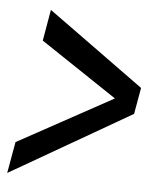

<svg xmlns="http://www.w3.org/2000/svg" viewBox="-61 -526 481 566"><g transform="rotate(5 179.0 -243.0)"><path d="M-19.2 2.1 338.3 -204 352.1 -282 67.3 -488.1 51.3 -395.8 278 -244.4 -2.7 -90.7Z"/></g></svg>

Font: Anybody Thin
Style: Italic
Weight: 100
Italic angle: -10°
Designer: Tyler Finck
Foundry: Etcetera Type Company
Version: Version 1.114;gftools[0.9.25]